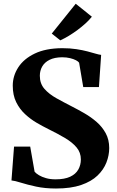

<svg xmlns="http://www.w3.org/2000/svg" viewBox="-20 -1016 638 1046"><path d="M285 11Q225 11 176.5 0.5Q128 -10 94 -20.8Q60 -31.5 42.5 -33L56.5 -217.5H144.5L168.5 -80.5Q176.5 -71 192.2 -61.5Q208 -52 230.8 -45.5Q253.5 -39 282.5 -39Q332 -39 362.2 -53.2Q392.5 -67.5 406.5 -92.2Q420.5 -117 420.5 -147.5Q420.5 -185 397.2 -212.8Q374 -240.5 334 -264.2Q294 -288 243 -313Q213.5 -327.5 180 -347Q146.5 -366.5 116.8 -394Q87 -421.5 68.2 -459.5Q49.5 -497.5 49.5 -549.5Q49.5 -602.5 79.5 -649Q109.5 -695.5 169.2 -724.2Q229 -753 319 -753.5Q361.5 -753.5 395.8 -748.2Q430 -743 456.5 -736Q483 -729 501.5 -723.5Q520 -718 531 -717L519 -541.5H433.5L411 -674.5Q406.5 -681 393.8 -687.8Q381 -694.5 361.8 -699.2Q342.5 -704 318 -704Q276.5 -703.5 249.8 -690Q223 -676.5 210 -653.8Q197 -631 197 -603Q197 -560.5 222.2 -531.8Q247.5 -503 288 -480.5Q328.5 -458 374.5 -434.5Q406 -418.5 441 -398.2Q476 -378 506.5 -351.5Q537 -325 556 -290Q575 -255 575 -209.5Q575 -170 559.8 -130.8Q544.5 -91.5 511.2 -59.5Q478 -27.5 422.2 -8.2Q366.5 11 285 11ZM308 -796.5 262 -833 392.5 -995.5 480.5 -925Q465.5 -906 445.2 -887.8Q425 -869.5 402 -852.5Q379 -835.5 355.5 -821.2Q332 -807 309.5 -796.5Z"/></svg>

Font: Merriweather 72pt ExtraBold
Style: Regular
Weight: 800
Version: Version 2.100